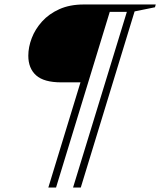

<svg xmlns="http://www.w3.org/2000/svg" viewBox="-20 -725 716 858"><path d="M230.5 113H196L446 -705H566.5L556 -672H470.5ZM341 113H306.5L557 -705H676L672.5 -692.5L581.5 -674ZM472.5 -705 366 -357H253.5Q176.5 -357 141.5 -388.2Q106.5 -419.5 106.5 -476Q106.5 -514.5 121.8 -554.5Q137 -594.5 167.8 -628.8Q198.5 -663 245.2 -684Q292 -705 354.5 -705Z"/></svg>

Font: Newsreader 60pt
Style: Italic
Weight: 400
Italic angle: -17°
Designer: Hugues Gentile
Foundry: Production Type
Version: Version 1.003